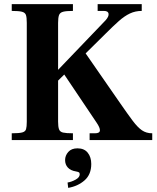

<svg xmlns="http://www.w3.org/2000/svg" viewBox="-20 -680 764 932"><path d="M415 0V-33H441Q464 -33 465 -46.5Q466 -60 448 -86L278 -339L381 -442L564 -178Q600 -126 624 -94Q648 -62 669 -47.5Q690 -33 719 -33V0ZM37 0V-33Q72 -33 87.5 -37Q103 -41 106.5 -53Q110 -65 110 -89V-569Q110 -595 106 -607Q102 -619 86.5 -623Q71 -627 37 -627V-660H334V-627Q302 -627 286.5 -623Q271 -619 266.5 -606.5Q262 -594 262 -569V-89Q262 -65 266.5 -52.5Q271 -40 286 -36.5Q301 -33 334 -33V0ZM239 -266V-317L493 -582Q509 -600 507 -613.5Q505 -627 484 -627H454V-660H668V-627Q637 -627 610.5 -614.5Q584 -602 556.5 -577.5Q529 -553 494 -518ZM311 232 308 206Q327 203 347 192Q367 181 367 166Q367 159 363 156.5Q359 154 348 152Q323 148 309.5 133.5Q296 119 296 97Q296 75 311.5 57.5Q327 40 356 40Q389 40 406 61.5Q423 83 423 116Q423 167 390.5 195.5Q358 224 311 232Z"/></svg>

Font: Frank Ruhl Libre
Style: Bold
Weight: 700
Designer: Yanek Iontef
Foundry: Fontef
Version: Version 6.004